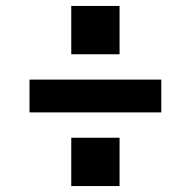

<svg xmlns="http://www.w3.org/2000/svg" viewBox="-20 -662 640 644"><path d="M219 -480V-642H381V-480ZM521 -285H79V-395H521ZM219 -38V-200H381V-38Z"/></svg>

Font: Iosevka SS04 XBd Ex
Style: Regular
Weight: 800
Width: 7
Monospace: yes
Designer: Belleve Invis
Foundry: Belleve Invis
Version: Version 19.0.0; ttfautohint (v1.8.4)